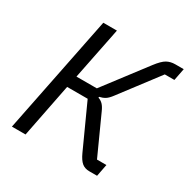

<svg xmlns="http://www.w3.org/2000/svg" viewBox="-158 -843 973 988"><g transform="rotate(30 328.5 -349.0)"><path d="M39 0 179 -698H260L198 -389H319L507 -636Q536 -674 557.5 -686Q579 -698 607 -698H657L643 -626H586L416 -402Q399 -379 384.5 -370Q370 -361 351 -357L350 -352Q367 -346 378.5 -334Q390 -322 400 -299L503 -72H559L545 0H499Q472 0 454.5 -14.5Q437 -29 421 -64L305 -319H183L120 0Z"/></g></svg>

Font: IBM Plex Sans
Style: Italic
Weight: 400
Italic angle: -11.31°
Designer: Mike Abbink, Paul van der Laan, Pieter van Rosmalen
Foundry: Bold Monday
Version: Version 3.201